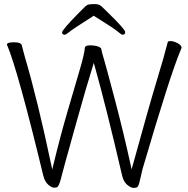

<svg xmlns="http://www.w3.org/2000/svg" viewBox="-20 -907 920 940"><path d="M216 -3Q199 -18 192 -47Q67 -564 15 -686H14V-689Q14 -700 49 -700Q84 -700 87 -684L101 -631Q165 -414 231 -99L236 -77L241 -99Q276 -244 314 -373Q352 -502 372.5 -572.5Q393 -643 395 -670Q395 -685 419.5 -685Q444 -685 459.5 -679.5Q475 -674 476 -667V-666Q478 -653 488.5 -618.5Q499 -584 542.5 -419Q586 -254 620 -98L624 -78L630 -98Q712 -396 748.5 -515.5Q785 -635 801 -700Q803 -706 814 -706Q825 -706 838 -701Q868 -689 869 -673Q868 -670 863 -658Q814 -543 678 -80Q674 -64 670 -45.5Q666 -27 662 -12Q658 3 653 8Q648 13 634.5 13Q621 13 603 -2Q585 -17 578 -47Q501 -379 444 -582L439 -599L434 -582Q400 -473 356.5 -316.5Q313 -160 299.5 -112Q286 -64 282 -46.5Q278 -29 272.5 -13Q267 3 262 7.5Q257 12 245 12Q233 12 216 -3ZM297 -737Q284 -737 284 -748Q284 -761 364 -842L395 -873Q405 -883 414.5 -885Q424 -887 445 -887Q466 -887 477.5 -875.5Q489 -864 509 -845Q593 -763 593 -750Q593 -737 580 -737Q574 -737 557 -752Q540 -767 442 -828L439 -830L436 -828Q335 -764 319 -750.5Q303 -737 297 -737ZM801 -700ZM838 -701Z"/></svg>

Font: LXGW WenKai TC Light
Style: Regular
Weight: 300
Designer: LXGW / Fontworks Inc.
Foundry: LXGW / Fontworks Inc.
Version: Version 1.330